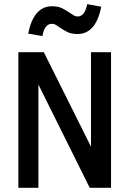

<svg xmlns="http://www.w3.org/2000/svg" viewBox="-20 -900 620 920"><path d="M68 0V-650H190L416 -197V-650H512V0H410L164 -495V0ZM183 -727 115 -739Q128 -804 156.5 -837Q185 -870 229 -870Q260 -870 279.5 -859.5Q299 -849 314 -839Q324 -832 333 -826.5Q342 -821 352 -821Q368 -821 379.5 -834.5Q391 -848 398 -880L465 -868Q453 -804 424.5 -770.5Q396 -737 351 -737Q321 -737 301 -747.5Q281 -758 267 -768Q257 -775 248 -780.5Q239 -786 228 -786Q212 -786 200.5 -772.5Q189 -759 183 -727Z"/></svg>

Font: Sometype Mono SemiBold
Style: Regular
Weight: 600
Designer: Ryoichi Tsunekawa
Foundry: Dharma Type
Version: Version 1.001